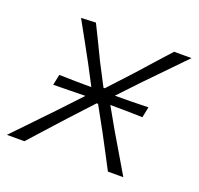

<svg xmlns="http://www.w3.org/2000/svg" viewBox="-114 -600 727 702"><g transform="rotate(20 249.0 -248.5)"><path d="M-20 0Q11.5 -32.5 34.8 -57Q58 -81.5 79 -103.2Q100 -125 124.5 -150.5L201 -232Q173.5 -231.5 142 -231Q110.5 -230.5 76.5 -230L85 -271.5Q119.5 -270.5 151.2 -270Q183 -269.5 210.5 -269.5L169.5 -347.5Q148.5 -386 131 -417.8Q113.5 -449.5 88.5 -494.5L145.5 -497Q163.5 -461 178.5 -430Q193.5 -399 208.5 -368L253 -282.5H258L337 -368Q366.5 -401 392.5 -430Q418.5 -459 450.5 -494.5H518.5Q487.5 -462.5 465 -439.5Q442.5 -416.5 422.8 -396Q403 -375.5 379 -351L302 -269.5Q331 -269.5 363.8 -270Q396.5 -270.5 432 -271.5L423.5 -230Q389 -231 357.5 -231.5Q326 -232 298 -232L344.5 -150Q366 -114 385.8 -80Q405.5 -46 433 0H373Q354.5 -35 339.5 -63.8Q324.5 -92.5 306 -127L254.5 -220.5H249L164.5 -129Q133 -94 106.5 -64.8Q80 -35.5 48 0Z"/></g></svg>

Font: Commissioner Loud ExtraLight
Style: Italic
Weight: 200
Italic angle: -12°
Designer: Kostas Bartsokas
Foundry: Kostas Bartsokas
Version: Version 1.000; ttfautohint (v1.8.3)